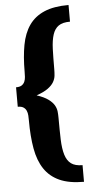

<svg xmlns="http://www.w3.org/2000/svg" viewBox="-58 -831 444 908"><g transform="rotate(-5 164.5 -377.5)"><path d="M68.8 -269Q68.8 -280.8 68.1 -293Q67.4 -305.2 63 -315.4Q58.6 -325.7 49.1 -332Q39.6 -338.4 22 -338.4V-430.7Q39.6 -430.7 49.1 -437Q58.6 -443.4 63 -453.6Q67.4 -463.9 68.1 -476.1Q68.8 -488.3 68.8 -500Q68.8 -571.8 79.1 -627.2Q89.4 -682.6 115.7 -720.2Q142.1 -757.8 187.5 -777.3Q232.9 -796.9 303.2 -796.9V-717.8Q268.1 -717.8 249 -704.6Q230 -691.4 221.2 -664.3Q212.4 -637.2 210.9 -596.2Q209.5 -555.2 209.5 -500Q209.5 -485.4 208 -470Q206.5 -454.6 197.8 -439.5Q189 -424.3 169.9 -410.4Q150.9 -396.5 115.7 -384.3Q150.9 -372.6 169.9 -358.6Q189 -344.7 197.8 -329.6Q206.5 -314.5 208 -299.1Q209.5 -283.7 209.5 -269Q209.5 -210 210.9 -166.3Q212.4 -122.6 221.2 -93.8Q230 -64.9 249 -50.8Q268.1 -36.6 303.2 -36.6V42.5Q232.9 42.5 187.5 22Q142.1 1.5 115.7 -38.1Q89.4 -77.6 79.1 -135.7Q68.8 -193.8 68.8 -269Z"/></g></svg>

Font: Francois One
Style: Regular
Weight: 400
Designer: Vernon Adams
Foundry: vernon adams
Version: Version 1.000